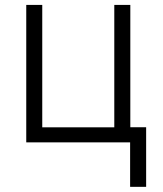

<svg xmlns="http://www.w3.org/2000/svg" viewBox="-20 -565 646 762"><path d="M84.2 0V-545.5H147.7V-59.7H433.6V-545.5H497.2V-60H560V176.5H496.4V0Z"/></svg>

Font: DeltaSans Light
Style: Regular
Weight: 300
Designer: Rasmus Andersson
Foundry: rsms
Version: Version 3.012